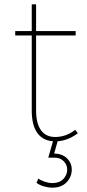

<svg xmlns="http://www.w3.org/2000/svg" viewBox="-20 -650 402 883"><path d="M338 -37Q288 0 234 0Q181 0 153.5 -36Q126 -72 126 -142V-487H50V-507H126V-630H146V-507H328V-487H146V-142Q146 -82 168.5 -51Q191 -20 234 -20Q284 -20 326 -53ZM245 0 229 56Q267 57 288.5 78.5Q310 100 310 130Q310 163 286.5 188Q263 213 221 213Q202 213 181.5 207Q161 201 148 191L156 171Q168 180 186.5 186Q205 192 221 192Q253 192 271 173.5Q289 155 289 130Q289 108 273 91.5Q257 75 231 75H202L225 -5Z"/></svg>

Font: Montserrat-Arabic Thin
Style: Regular
Weight: 250
Designer: Mohamed Gaber
Foundry: Kief Type Foundry
Version: Version 5.008